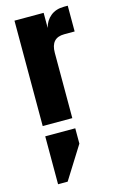

<svg xmlns="http://www.w3.org/2000/svg" viewBox="-119 -548 536 871"><g transform="rotate(-15 149.0 -112.5)"><path d="M276 -498H293V-377H244Q181 -377 181 -307V0H42V-495H179V-424Q187 -457 212 -477.5Q237 -498 276 -498ZM41 273V48H182V120L86 273Z"/></g></svg>

Font: Teko Semibold
Style: Regular
Weight: 600
Designer: Manushi Parikh, Jonny Pinhorn
Foundry: Indian Type Foundry
Version: Version 1.105;PS 1.0;hotconv 1.0.78;makeotf.lib2.5.61930; tt